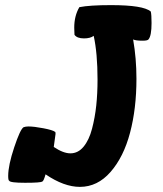

<svg xmlns="http://www.w3.org/2000/svg" viewBox="-20 -719 638 750"><path d="M12 -32Q12 -73 35.5 -143.5Q59 -214 72 -222Q80 -225 91 -225Q113 -225 149.5 -218Q186 -211 195 -204Q197 -204 197 -196L190 -145Q227 -120 255 -120Q285 -120 306.5 -146Q328 -172 339.5 -216Q351 -260 356 -307Q361 -354 361 -408Q361 -511 346 -579Q333 -569 308 -569Q281 -569 271 -583Q271 -587 270.5 -595.5Q270 -604 270 -611Q270 -657 290 -691Q330 -699 414 -699Q540 -699 569 -674Q572 -662 572 -629Q572 -579 560 -565Q556 -560 537 -560Q510 -560 500 -565Q513 -491 513 -411Q513 -295 488 -200.5Q463 -106 412 -47.5Q361 11 292 11Q230 11 158 -38Q150 -10 145 -10Q140 -5 78 -5Q19 -5 16 -13Q12 -14 12 -32Z"/></svg>

Font: Gorditas
Style: Regular
Weight: 400
Designer: Gustavo Dipre (gbrenda1987@gmail.com)
Foundry: Gustavo Dipre (gbrenda1987@gmail.com)
Version: Version 1.001